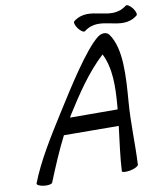

<svg xmlns="http://www.w3.org/2000/svg" viewBox="-105 -1085 1037 1191"><g transform="rotate(-10 413.5 -490.0)"><path d="M492 -884C600 -969 715 -839 823 -924C831 -930 825 -951 810 -971C794 -991 776 -1002 768 -996C660 -911 545 -1041 437 -956C430 -950 436 -929 451 -909C466 -889 485 -878 492 -884ZM128 6C165 -85 205 -181 251 -271L596 -269C585 -176 571 -82 566 11C566 19 589 21 618 16C647 10 670 -2 671 -11C678 -143 671 -273 682 -407C694 -560 708 -739 637 -836C630 -845 619 -851 605 -851C591 -851 577 -845 565 -836C479 -768 349 -561 255 -412C171 -279 82 -137 32 -6C29 3 48 12 74 16C101 19 125 15 128 6ZM316 -388C391 -506 470 -627 574 -723C622 -629 619 -511 609 -393C608 -386 608 -378 607 -371L307 -372C310 -378 313 -383 316 -388Z"/></g></svg>

Font: Nupuram Medium Oblique
Style: Regular
Weight: 500
Designer: Santhosh Thottingal (santhosh.thottingal@gmail.com)
Foundry: SMC
Version: Version 1.000